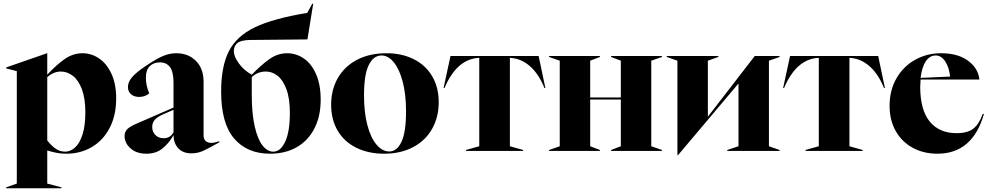

<svg xmlns="http://www.w3.org/2000/svg" viewBox="-20 -808 5289 1028"><path d="M13 195 70 175V-427L13 -442V-447L232 -523H233V-408Q282 -461 326.5 -492Q371 -523 422 -523Q469 -523 510 -495.5Q551 -468 576.5 -413.5Q602 -359 602 -281Q602 -189 566.5 -122Q531 -55 470.5 -20Q410 15 335 15Q307 15 284 10.5Q261 6 233 -2V175L309 195V200H13ZM329 4Q357 4 382 -18.5Q407 -41 422 -88.5Q437 -136 437 -206Q437 -281 418.5 -330Q400 -379 370 -402Q340 -425 306 -425Q267 -425 233 -395V-56Q254 -29 277 -12.5Q300 4 329 4Z M647 -80Q647 -101 660.5 -115.5Q674 -130 711 -146L909 -232V-365Q909 -424 890 -449Q871 -474 836 -474Q803 -474 782 -454Q761 -434 761 -392Q761 -351 779 -308Q757 -289 725 -289Q698 -289 681.5 -303.5Q665 -318 665 -342Q665 -368 686.5 -394Q708 -420 762 -456Q817 -493 852.5 -508Q888 -523 924 -523Q988 -523 1029 -482Q1070 -441 1070 -370V-81Q1070 -64 1081 -53.5Q1092 -43 1110 -43Q1121 -43 1132 -45.5Q1143 -48 1154 -52V-46Q1096 -13 1067 0Q1038 13 1005 13Q960 13 935 -13.5Q910 -40 909 -84Q882 -38 848 -11.5Q814 15 764 15Q711 15 679 -13.5Q647 -42 647 -80ZM856 -68Q876 -68 889 -77Q902 -86 909 -100V-220L849 -194Q820 -180 807.5 -165Q795 -150 795 -128Q795 -102 812 -85Q829 -68 856 -68Z M1164 -317Q1164 -453 1205.5 -534Q1247 -615 1345 -662Q1443 -709 1625 -739L1652 -788H1657L1626 -597L1319 -594Q1271 -593 1251.5 -578Q1232 -563 1232 -533Q1232 -506 1258.5 -469Q1285 -432 1328 -408Q1379 -461 1423 -492Q1467 -523 1518 -523Q1565 -523 1606 -495.5Q1647 -468 1672 -411.5Q1697 -355 1697 -274Q1697 -185 1663 -119.5Q1629 -54 1568 -19.5Q1507 15 1426 15Q1303 15 1233.5 -66.5Q1164 -148 1164 -317ZM1443 4Q1482 4 1507 -49.5Q1532 -103 1532 -204Q1532 -281 1513.5 -330.5Q1495 -380 1466 -402.5Q1437 -425 1403 -425Q1360 -425 1328 -395V-302Q1328 -199 1344 -130Q1360 -61 1386 -28.5Q1412 4 1443 4Z M1753 -248Q1753 -328 1789 -390.5Q1825 -453 1892 -488Q1959 -523 2049 -523Q2131 -523 2194.5 -491.5Q2258 -460 2293.5 -400.5Q2329 -341 2329 -261Q2329 -181 2293.5 -118Q2258 -55 2191.5 -20Q2125 15 2037 15Q1953 15 1888.5 -16.5Q1824 -48 1788.5 -107.5Q1753 -167 1753 -248ZM2064 3Q2105 3 2129.5 -48.5Q2154 -100 2154 -212Q2154 -303 2136 -371Q2118 -439 2088 -475Q2058 -511 2023 -511Q1980 -511 1954.5 -460Q1929 -409 1929 -297Q1929 -206 1947 -138Q1965 -70 1996 -33.5Q2027 3 2064 3Z M2475 -5 2546 -25V-498H2541Q2425 -490 2360 -337H2355L2392 -508H2864L2900 -337H2895Q2864 -413 2817.5 -453.5Q2771 -494 2715 -498H2710V-25L2781 -5V0H2475Z M2920 -5 2977 -25V-483L2920 -503V-508H3192V-503L3140 -483V-286H3304V-483L3252 -503V-508H3524V-503L3467 -483V-25L3524 -5V0H3252V-5L3304 -25V-275H3140V-25L3192 -5V0H2920Z M3607 -483 3550 -503V-508H3826V-503L3770 -483V-183L4021 -508H4154V-503L4097 -483V-25L4154 -5V0H3874V-5L3934 -25V-361L3610 23H3607Z M4293 -5 4364 -25V-498H4359Q4243 -490 4178 -337H4173L4210 -508H4682L4718 -337H4713Q4682 -413 4635.5 -453.5Q4589 -494 4533 -498H4528V-25L4599 -5V0H4293Z M4743 -241Q4743 -325 4780 -389Q4817 -453 4880 -488Q4943 -523 5018 -523Q5109 -523 5163.5 -482.5Q5218 -442 5224 -382H4909Q4907 -358 4907 -344Q4907 -219 4958 -157Q5009 -95 5102 -95Q5162 -95 5193 -120.5Q5224 -146 5242 -199L5248 -197Q5187 15 4999 15Q4925 15 4866.5 -17Q4808 -49 4775.5 -107Q4743 -165 4743 -241ZM5067 -398Q5062 -447 5041 -479Q5020 -511 4990 -511Q4958 -511 4937 -480Q4916 -449 4909 -391Z"/></svg>

Font: Nyght Serif Bold
Style: Regular
Weight: 700
Designer: Maksym Kobuzan
Version: Version 0.410